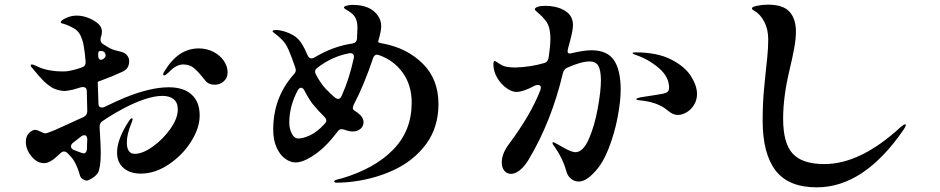

<svg xmlns="http://www.w3.org/2000/svg" viewBox="-20 -781 4040 825"><path d="M838 -285Q838 -231 801 -172.5Q764 -114 705 -74.5Q646 -35 585 -35Q539 -35 511 -59Q483 -83 483 -126Q483 -183 534 -261Q542 -273 547 -273Q550 -273 550 -269Q550 -264 541 -242Q535 -228 530 -207.5Q525 -187 525 -169Q525 -120 559 -120Q593 -120 637 -151.5Q681 -183 712.5 -228Q744 -273 744 -310Q744 -340 726.5 -354.5Q709 -369 678 -369Q644 -369 599.5 -354Q555 -339 507 -313Q457 -286 421 -261Q407 -252 408 -235Q413 -153 413 -125Q413 -91 409.5 -69Q406 -47 401 -39Q392 -25 375.5 -15Q359 -5 353 -5Q345 -5 335 -11.5Q325 -18 322 -32Q314 -62 298 -90Q287 -107 270 -123Q263 -130 255 -130Q247 -130 240 -123Q236 -119 221.5 -106Q207 -93 194 -86.5Q181 -80 169 -80Q139 -80 115 -109.5Q91 -139 91 -172Q91 -195 104.5 -209Q118 -223 132 -223Q139 -223 154 -215.5Q169 -208 173 -208Q179 -208 184 -210Q206 -217 252 -238.5Q298 -260 310 -265L339 -278Q355 -287 355 -303L353 -389Q353 -407 336 -407Q331 -407 328 -406L294 -396Q267 -390 259 -390Q244 -390 228 -394.5Q212 -399 201 -406Q180 -420 164.5 -436Q149 -452 120 -487Q112 -495 112 -500Q112 -504 117 -504Q122 -504 130.5 -500Q139 -496 146 -493Q165 -484 192.5 -479Q220 -474 246 -474Q262 -474 268 -475Q293 -478 331 -491Q349 -497 348 -515Q345 -555 339.5 -585Q334 -615 323 -634Q314 -649 301 -657Q288 -665 276.5 -670Q265 -675 262 -676Q256 -678 248.5 -680Q241 -682 241 -684Q241 -694 263 -703Q285 -714 309 -714Q337 -714 363.5 -702.5Q390 -691 404 -677Q418 -664 418 -644Q418 -634 413 -619Q412 -616 412 -610Q412 -598 422 -592Q429 -587 443 -579Q454 -572 465.5 -568Q477 -564 491 -561Q516 -556 525.5 -544Q535 -532 535 -520Q535 -500 527 -489Q519 -478 502 -471Q466 -454 417 -436Q400 -430 400 -429V-427L403 -336Q403 -319 418 -319Q424 -319 428 -321Q482 -347 513 -360Q625 -406 705 -406Q769 -406 803.5 -374.5Q838 -343 838 -285ZM428 -558Q420 -562 413 -562Q402 -562 402 -552V-546V-542Q402 -531 407.5 -526.5Q413 -522 421 -526Q434 -533 434 -543Q434 -549 428 -558ZM958 -470Q958 -446 941.5 -431.5Q925 -417 902 -417Q876 -417 862 -435Q832 -473 813.5 -488.5Q795 -504 767 -504Q737 -504 706 -471Q703 -468 696 -462.5Q689 -457 686 -457Q684 -457 682.5 -458.5Q681 -460 681 -462Q681 -466 686 -474Q718 -526 754.5 -549.5Q791 -573 834 -573Q868 -573 896.5 -558.5Q925 -544 941.5 -520Q958 -496 958 -470ZM354 -159 355 -181Q355 -200 342 -200Q335 -200 329 -195L293 -167Q285 -160 285 -152Q285 -143 296 -137Q334 -122 340 -122Q345 -122 348.5 -126Q352 -130 353 -137Q354 -141 354 -159Z M1625 -594Q1728 -575 1796 -508Q1864 -441 1864 -334Q1864 -234 1811 -162Q1758 -90 1669 -49Q1580 -8 1472 2Q1442 4 1426 4Q1416 4 1416 -2Q1416 -5 1422.5 -7.5Q1429 -10 1435.5 -11.5Q1442 -13 1447 -14Q1589 -56 1669 -137.5Q1749 -219 1749 -340Q1749 -415 1710.5 -468.5Q1672 -522 1609 -544Q1603 -546 1600 -546Q1588 -546 1583 -531Q1544 -415 1500 -331Q1496 -321 1496 -317Q1496 -310 1504 -305Q1514 -299 1517 -296Q1542 -278 1542 -256Q1542 -239 1529 -227.5Q1516 -216 1495 -216Q1480 -216 1459 -224Q1451 -226 1448 -226Q1437 -226 1430 -215Q1383 -152 1333.5 -117.5Q1284 -83 1250 -83Q1228 -83 1205.5 -99Q1183 -115 1168.5 -147Q1154 -179 1154 -224Q1154 -363 1243 -462Q1251 -470 1251 -480Q1251 -482 1249 -490Q1232 -540 1219.5 -568Q1207 -596 1191 -611Q1176 -626 1163.5 -635Q1151 -644 1151 -647Q1151 -652 1167 -652Q1182 -652 1202 -646Q1222 -640 1241 -629Q1261 -617 1275 -595.5Q1289 -574 1302 -543Q1308 -530 1318 -530Q1324 -530 1331 -534Q1411 -582 1494 -594Q1513 -597 1514 -616Q1516 -650 1516 -662Q1516 -686 1508 -703Q1500 -720 1478 -733Q1469 -738 1463.5 -742Q1458 -746 1458 -749Q1458 -754 1470.5 -757Q1483 -760 1494 -760Q1554 -760 1586 -733Q1618 -706 1618 -668Q1618 -648 1606 -607L1605 -602Q1604 -597 1625 -594ZM1419 -362Q1427 -356 1433 -356Q1442 -356 1448 -369Q1481 -442 1500 -531L1501 -537Q1501 -545 1495.5 -549.5Q1490 -554 1480 -552Q1406 -538 1344 -490Q1334 -483 1334 -473Q1334 -468 1337 -462Q1356 -425 1379 -400Q1399 -379 1419 -362ZM1375 -249Q1382 -256 1382 -263Q1382 -271 1373 -280Q1348 -304 1322 -336Q1305 -359 1288 -392Q1282 -404 1274 -404Q1266 -404 1260 -394Q1223 -326 1223 -253Q1223 -229 1233.5 -207.5Q1244 -186 1262 -186Q1283 -186 1313 -200Q1343 -214 1375 -249Z M2647 -395Q2647 -347 2634 -278Q2621 -209 2595.5 -143.5Q2570 -78 2535 -42Q2498 -1 2467 -1Q2449 -1 2434 -12.5Q2419 -24 2413 -47Q2398 -101 2364 -149Q2354 -161 2354 -167Q2354 -170 2357 -170Q2360 -170 2378 -160Q2382 -157 2406 -144Q2438 -127 2453 -127Q2486 -128 2510.5 -184.5Q2535 -241 2548.5 -315.5Q2562 -390 2562 -435Q2562 -479 2551 -498Q2540 -517 2514 -517Q2477 -517 2417 -490Q2403 -483 2399 -468Q2350 -260 2252 -96Q2234 -66 2214 -50Q2194 -34 2176 -34Q2158 -34 2147 -47.5Q2136 -61 2136 -83Q2136 -121 2167 -162Q2261 -288 2302 -394Q2304 -402 2304 -404Q2304 -416 2291 -416Q2285 -416 2278 -413Q2228 -386 2199 -386Q2179 -386 2155.5 -403Q2132 -420 2116 -447.5Q2100 -475 2100 -506Q2100 -511 2101.5 -515Q2103 -519 2105 -519Q2108 -519 2114.5 -514.5Q2121 -510 2126 -507Q2141 -497 2156.5 -494Q2172 -491 2195 -491Q2260 -493 2318 -510Q2334 -514 2337 -532Q2345 -584 2345 -614Q2345 -668 2324 -693Q2310 -711 2294 -724Q2278 -737 2278 -741Q2278 -747 2290 -751.5Q2302 -756 2324 -756Q2343 -756 2363 -752Q2383 -748 2396 -741Q2442 -720 2442 -674Q2442 -660 2438 -640.5Q2434 -621 2429 -603Q2421 -575 2419 -563V-560Q2419 -551 2429 -551Q2431 -551 2439 -553Q2489 -565 2522 -565Q2589 -565 2618 -522.5Q2647 -480 2647 -395ZM2975 -377Q2975 -351 2962 -330Q2949 -309 2929.5 -298Q2910 -287 2892 -287Q2881 -287 2870.5 -292Q2860 -297 2848 -307Q2806 -343 2728 -350Q2714 -351 2714 -355Q2714 -359 2733 -363L2798 -373Q2834 -378 2844.5 -383.5Q2855 -389 2855 -404Q2855 -451 2810.5 -489Q2766 -527 2709 -546Q2698 -550 2698 -553Q2698 -556 2711 -556Q2803 -556 2862.5 -526Q2922 -496 2948.5 -454.5Q2975 -413 2975 -377Z M3257 -263Q3257 -338 3263.5 -404Q3270 -470 3271 -480Q3272 -487 3276.5 -531Q3281 -575 3281 -611Q3281 -655 3264 -687.5Q3247 -720 3221 -735Q3211 -740 3211 -745Q3211 -752 3234.5 -756.5Q3258 -761 3279 -761Q3345 -761 3372.5 -730.5Q3400 -700 3400 -645Q3400 -614 3392.5 -573Q3385 -532 3371 -474Q3345 -363 3345 -271Q3345 -165 3386.5 -120.5Q3428 -76 3522 -76Q3678 -76 3851 -236Q3864 -247 3870 -247Q3872 -247 3872 -244Q3872 -237 3862 -223Q3692 24 3490 24Q3368 24 3312.5 -48.5Q3257 -121 3257 -263Z"/></svg>

Font: Shippori Mincho B1
Style: Bold
Weight: 700
Designer: FONTDASU
Foundry: FONTDASU / Google Inc. / but / Adobe
Version: Version 3.110; ttfautohint (v1.8.3)